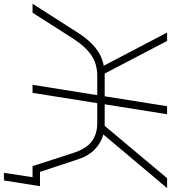

<svg xmlns="http://www.w3.org/2000/svg" viewBox="14 -780 895 1006"><g transform="rotate(90 462.0 -277.5)"><path d="M-21 0 132 -239Q168 -296 210.5 -330Q253 -364 304 -373L130 -705H174L345 -378H464L516 -705H558L506 -378H619L893 -705H945L664 -371Q709 -359 743 -325.5Q777 -292 794 -239L860 -39H935L905 150H865L888 0H830L762 -210Q740 -280 701.5 -309.5Q663 -339 604 -339H500L446 0H404L458 -339H356Q295 -339 249.5 -308.5Q204 -278 160 -210L26 0Z"/></g></svg>

Font: Nunito Sans ExtraLight
Style: Italic
Weight: 200
Italic angle: -9°
Designer: Vernon Adams
Foundry: Vernon Adams
Version: Version 3.006; ttfautohint (v1.8.3)